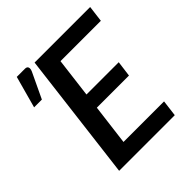

<svg xmlns="http://www.w3.org/2000/svg" viewBox="-196 -873 1014 1014"><g transform="rotate(-45 310.5 -366.5)"><path d="M37 0ZM621 -720 609.5 -628.5H308L280.5 -407H521.5L510 -319H270L241.5 -91.5H544.5L533 0H117.5L206 -720ZM37 -554.5 86 -733H147Q161.5 -733 165.5 -723.2Q169.5 -713.5 162.5 -697L95 -554.5Z"/></g></svg>

Font: Lato Semibold
Style: Italic
Weight: 600
Italic angle: -7°
Designer: Lukasz Dziedzic
Foundry: tyPoland Lukasz Dziedzic
Version: Version 2.006; 2014-01-15